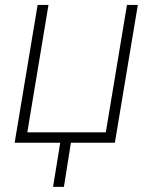

<svg xmlns="http://www.w3.org/2000/svg" viewBox="-20 -565 612 760"><path d="M525.6 -545.5 434.7 0H260.7L233 174.7H190L218.4 0H38L128.9 -545.5H171.9L88.1 -41.2H398.8L482.6 -545.5Z"/></svg>

Font: Inter Extra Light  BETA
Style: Italic
Weight: 200
Italic angle: 9.39999°
Designer: Rasmus Andersson
Foundry: rsms
Version: Version 3.011;git-f93a4a705